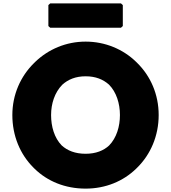

<svg xmlns="http://www.w3.org/2000/svg" viewBox="-20 -1093 1012 1135"><path d="M486 -642C545 -642 589 -624 624 -593C668 -549 689 -481 689 -413C689 -345 669 -278 625 -233C593 -203 547 -184 486 -184C424 -184 378 -203 345 -233C301 -278 282 -345 282 -413C282 -480 303 -546 348 -592C382 -623 427 -642 486 -642ZM177 -103 185 -95C260 -22 364 22 486 22C605 22 709 -22 785 -96L792 -103C870 -180 918 -290 918 -413C918 -535 870 -643 792 -720L785 -727C708 -802 602 -847 486 -847C371 -847 266 -802 188 -727L180 -719C102 -642 53 -534 53 -413C53 -290 99 -181 177 -103ZM266 -1063V-939L277 -929H695L706 -939V-1063L695 -1073H277Z"/></svg>

Font: Hussar Woodtype
Style: Ultra
Weight: 900
Foundry: Cannot Into Space Fonts
Version: Version 1.07